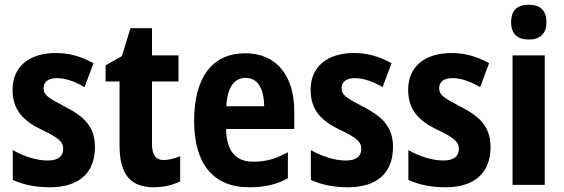

<svg xmlns="http://www.w3.org/2000/svg" viewBox="-20 -781 2383 811"><path d="M381 -160C381 -247 333 -290 257 -329C181 -369 164 -380 164 -409C164 -435 184 -451 220 -451C258 -451 300 -435 337 -413L375 -514C324 -542 274 -557 216 -557C104 -557 33 -500 33 -402C33 -319 76 -272 152 -235C231 -198 247 -181 247 -152C247 -120 225 -103 181 -103C133 -103 77 -122 34 -147V-21C81 0 131 10 191 10C314 10 381 -51 381 -160Z M671 -105C638 -105 622 -127 622 -172V-437H734V-547H622V-662H531L495 -544L426 -505V-437H485V-166C485 -41 534 10 630 10C674 10 710 0 741 -15V-121C717 -112 694 -105 671 -105Z M1016 -556C878 -556 800 -456 800 -270C800 -92 878 10 1033 10C1099 10 1149 -2 1196 -28V-138C1146 -110 1103 -98 1050 -98C974 -98 937 -144 935 -236H1223V-309C1223 -463 1147 -556 1016 -556ZM1018 -452C1069 -452 1095 -406 1096 -332H936C940 -415 971 -452 1018 -452Z M1640 -160C1640 -247 1592 -290 1516 -329C1440 -369 1423 -380 1423 -409C1423 -435 1443 -451 1479 -451C1517 -451 1559 -435 1596 -413L1634 -514C1583 -542 1533 -557 1475 -557C1363 -557 1292 -500 1292 -402C1292 -319 1335 -272 1411 -235C1490 -198 1506 -181 1506 -152C1506 -120 1484 -103 1440 -103C1392 -103 1336 -122 1293 -147V-21C1340 0 1390 10 1450 10C1573 10 1640 -51 1640 -160Z M2052 -160C2052 -247 2004 -290 1928 -329C1852 -369 1835 -380 1835 -409C1835 -435 1855 -451 1891 -451C1929 -451 1971 -435 2008 -413L2046 -514C1995 -542 1945 -557 1887 -557C1775 -557 1704 -500 1704 -402C1704 -319 1747 -272 1823 -235C1902 -198 1918 -181 1918 -152C1918 -120 1896 -103 1852 -103C1804 -103 1748 -122 1705 -147V-21C1752 0 1802 10 1862 10C1985 10 2052 -51 2052 -160Z M2214 -761C2166 -761 2139 -739 2139 -687C2139 -637 2167 -614 2214 -614C2259 -614 2288 -637 2288 -687C2288 -738 2261 -761 2214 -761ZM2281 -547H2145V0H2281Z"/></svg>

Font: Noto Sans Lao Looped Condensed
Style: Bold
Weight: 700
Width: 3
Designer: Mark Frömberg, Ben Mitchell
Foundry: The Fontpad Ltd
Version: Version 1.002